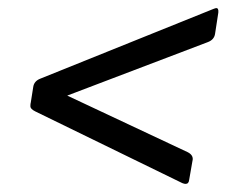

<svg xmlns="http://www.w3.org/2000/svg" viewBox="-20 -500 570 474"><path d="M519 -469 511 -417Q509 -402 493 -396L146 -264L444 -124Q459 -116 455 -102L447 -56Q446 -46 438 -46Q435 -46 430 -48L67 -225Q55 -231 55 -237.5Q55 -244 56 -247L62 -285Q64 -300 80 -306L507 -478Q512 -480 514 -480Q520 -480 519 -469Z"/></svg>

Font: Crete Round
Style: Italic
Weight: 400
Designer: Veronika Burian
Foundry: TypeTogether
Version: Version 1.001; ttfautohint (v1.6)